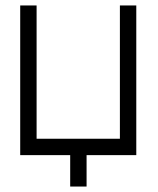

<svg xmlns="http://www.w3.org/2000/svg" viewBox="-20 -617 580 703"><path d="M419 -597H479V-49H297V66H237V-49H54V-597H114V-109H419Z"/></svg>

Font: 3270 Nerd Font Mono
Style: Regular
Weight: 400
Monospace: yes
Version: Version 3.0.1;Nerd Fonts 3.0.0